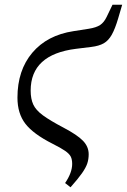

<svg xmlns="http://www.w3.org/2000/svg" viewBox="-20 -598 538 814"><path d="M202 11Q121 -30 87.5 -73.5Q54 -117 54 -184Q54 -300 117 -374.5Q180 -449 292 -466L356 -476Q388 -481 404.5 -492Q421 -503 432 -526L457 -578H498L481 -520Q468 -476 454 -451Q440 -426 420 -414.5Q400 -403 367 -399L302 -391Q110 -367 110 -214Q110 -179 121 -155Q132 -131 162 -109Q192 -87 249 -57Q308 -26 332 -1Q356 24 356 56Q356 77 350 95Q344 113 327.5 136.5Q311 160 279 196L256 178Q286 134 286 97Q286 78 280 66Q274 54 256 41.5Q238 29 202 11Z"/></svg>

Font: Source Serif Pro
Style: Italic
Weight: 400
Italic angle: -12°
Designer: Frank Grießhammer
Foundry: Adobe Systems Incorporated
Version: Version 3.001;hotconv 1.0.111;makeotfexe 2.5.65597